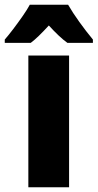

<svg xmlns="http://www.w3.org/2000/svg" viewBox="-63 -786 410 806"><path d="M227 0H56V-553H227ZM223 -766Q242 -733 270 -694Q298 -655 327 -620V-606H220Q202 -619 183 -637Q164 -655 142 -679Q119 -654 100.5 -636Q82 -618 66 -606H-43V-620Q-28 -637 -7.5 -664Q13 -691 32.5 -719Q52 -747 62 -766Z"/></svg>

Font: Noto Sans Telugu Condensed Black
Style: Regular
Weight: 900
Width: 3
Designer: Jelle Bosma - Monotype Design Team
Foundry: Monotype Imaging Inc.
Version: Version 2.005; ttfautohint (v1.8.4.7-5d5b)